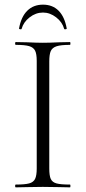

<svg xmlns="http://www.w3.org/2000/svg" viewBox="-20 -806 370 826"><path d="M281 -12Q283 -12 283 -6Q283 0 281 0Q251 0 234 -1L164 -2L97 -1Q79 0 48 0Q45 0 45 -6Q45 -12 48 -12Q87 -12 105.5 -17Q124 -22 131 -36.5Q138 -51 138 -81V-544Q138 -574 131 -588Q124 -602 105.5 -607.5Q87 -613 48 -613Q45 -613 45 -619Q45 -625 48 -625L97 -624Q139 -622 164 -622Q192 -622 234 -624L281 -625Q283 -625 283 -619Q283 -613 281 -613Q242 -613 223.5 -607Q205 -601 198.5 -586.5Q192 -572 192 -542V-81Q192 -50 198.5 -36Q205 -22 223 -17Q241 -12 281 -12ZM62 -684Q71 -734 97.5 -760Q124 -786 165 -786Q206 -786 232 -760Q258 -734 267 -684Q268 -681 262.5 -680Q257 -679 256 -682Q248 -711 221.5 -731.5Q195 -752 165 -752Q134 -752 107.5 -731.5Q81 -711 73 -682Q72 -679 66.5 -680Q61 -681 62 -684Z"/></svg>

Font: Cormorant Unicase Light
Style: Regular
Weight: 300
Designer: Christian Thalmann (Catharsis Fonts)
Foundry: Catharsis Fonts
Version: Version 4.000